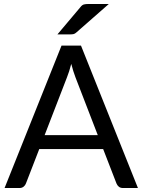

<svg xmlns="http://www.w3.org/2000/svg" viewBox="-20 -946 717 966"><path d="M674 0H599Q586 0 578 -6.5Q570 -13 566 -23L499 -196H177.5L110.5 -23Q107.5 -14 99 -7Q90.5 0 78 0H3L289.5 -716.5H387.5ZM472 -266 359.5 -557.5Q354.5 -570.5 349 -587.8Q343.5 -605 338.5 -624.5Q328 -584 317 -557L204.5 -266ZM527.5 -926 364.5 -783Q357 -776 350 -774.5Q343 -773 333 -773H269L384.5 -910Q393 -921 401.8 -923.5Q410.5 -926 427 -926Z"/></svg>

Font: Lato
Style: Regular
Weight: 400
Designer: Lukasz Dziedzic with Adam Twardoch and Botio Nikoltchev
Foundry: tyPoland Lukasz Dziedzic
Version: Version 2.010; 2014-09-01; http://www.latofonts.com/; ttfaut